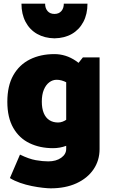

<svg xmlns="http://www.w3.org/2000/svg" viewBox="-20 -797 619 1047"><path d="M523 -484H432L341 -370V15Q341 44 313.5 63.5Q286 83 243 83Q213 83 175.5 76.5Q138 70 89 46L34 174Q58 189 89.5 200Q121 211 153.5 217.5Q186 224 213.5 227Q241 230 256 230Q337 230 397 202.5Q457 175 490 126.5Q523 78 523 16ZM400 -195Q371 -165 346 -147Q321 -129 297 -129Q269 -129 249 -142Q229 -155 218.5 -180.5Q208 -206 208 -243Q208 -281 219 -307.5Q230 -334 248.5 -348Q267 -362 289 -362Q315 -362 343 -347.5Q371 -333 400 -306L451 -413Q423 -445 394.5 -464.5Q366 -484 336.5 -493Q307 -502 277 -502Q201 -502 143 -473Q85 -444 52.5 -386.5Q20 -329 20 -242Q20 -156 52.5 -99.5Q85 -43 141.5 -16Q198 11 269 11Q307 11 341.5 -2Q376 -15 404.5 -35.5Q433 -56 451 -78ZM328 -777Q328 -752 314.5 -736.5Q301 -721 277 -721Q253 -721 239.5 -736.5Q226 -752 226 -777H97Q97 -720 119.5 -677.5Q142 -635 182.5 -612Q223 -589 277 -588Q332 -589 372 -612Q412 -635 434.5 -677.5Q457 -720 457 -777Z"/></svg>

Font: Catamaran Black
Style: Regular
Weight: 900
Designer: Pria Ravichandran
Version: Version 2.000